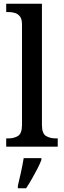

<svg xmlns="http://www.w3.org/2000/svg" viewBox="-20 -780 340 1021"><path d="M13 0V-44H25Q54 -44 75.5 -57Q97 -70 97 -116V-649Q97 -678 86.5 -692Q76 -706 59.5 -711Q43 -716 25 -716H13V-760H203V-116Q203 -70 224.5 -57Q246 -44 276 -44H287V0ZM75 208Q83 175 91.5 136Q100 97 106 61H200V71Q192 92 178 119Q164 146 148.5 173Q133 200 119 221H75Z"/></svg>

Font: Noto Serif Bengali SemiCondensed Medium
Style: Regular
Weight: 500
Width: 4
Designer: Juan Bruce, Universal Thirst, Indian Type Foundry and the Monotype Design Team.
Foundry: Monotype Imaging Inc.
Version: Version 2.003; ttfautohint (v1.8.4.7-5d5b)